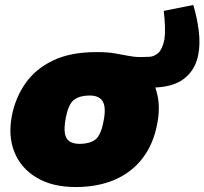

<svg xmlns="http://www.w3.org/2000/svg" viewBox="-20 -745 824 774"><path d="M591 -392Q570 -392 551.5 -396Q533 -400 523 -405L373 -535Q412 -535 442 -530Q472 -525 497 -520Q522 -515 546 -515Q563 -515 582.5 -516Q602 -517 618.5 -532Q635 -547 643 -587Q646 -608 645 -639Q644 -670 640 -701L759 -725Q774 -677 781 -622.5Q788 -568 779 -523Q767 -462 721 -427Q675 -392 591 -392ZM285 9Q191 9 127.5 -29Q64 -67 38 -132Q12 -197 28 -279Q42 -351 82.5 -409Q123 -467 193.5 -501Q264 -535 368 -535Q438 -535 489.5 -513Q541 -491 572.5 -451.5Q604 -412 615 -360Q626 -308 614 -247Q599 -165 555 -107.5Q511 -50 442.5 -20.5Q374 9 285 9ZM301 -165Q339 -165 362.5 -181Q386 -197 397 -254Q405 -293 401 -316Q397 -339 382 -349.5Q367 -360 341 -360Q303 -360 279.5 -343.5Q256 -327 245 -269Q238 -231 241.5 -208Q245 -185 260.5 -175Q276 -165 301 -165Z"/></svg>

Font: REM Black
Style: Italic
Weight: 900
Italic angle: -11°
Designer: Octavio Pardo
Foundry: Ashler Design
Version: Version 1.005;gftools[0.9.28]